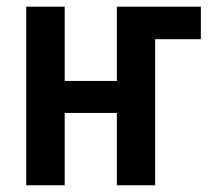

<svg xmlns="http://www.w3.org/2000/svg" viewBox="-20 -548 651 568"><path d="M574.2 -528.3V-432.1H396.5L397.5 -528.3ZM356.4 -308.6V-213.9H139.6V-308.6ZM171.4 -528.3V0H57.6V-528.3ZM439 -528.3V0H325.7V-528.3Z"/></svg>

Font: Roboto Condensed Medium
Style: Regular
Weight: 500
Designer: Christian Robertson
Foundry: Google
Version: Version 3.0